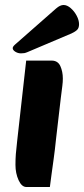

<svg xmlns="http://www.w3.org/2000/svg" viewBox="-20 -734 337 770"><path d="M86 16Q67 16 54.5 -11.5Q42 -39 42 -73Q42 -96 43.5 -116Q45 -136 49 -170L85 -491H187Q212 -491 222 -469Q232 -447 232 -419Q232 -405 230 -389.5Q228 -374 224 -342L205 -179Q200 -130 195 -95Q190 -60 186.5 -33.5Q183 -7 180 16ZM40 -555Q31 -547 31 -541Q31 -533 41.5 -526.5Q52 -520 64 -520Q72 -520 77.5 -521Q83 -522 90 -525L267 -600Q282 -607 289.5 -614.5Q297 -622 297 -637Q297 -653 287.5 -671Q278 -689 263.5 -701.5Q249 -714 235 -714Q221 -714 205 -700Z"/></svg>

Font: Alkatra
Style: Bold
Weight: 700
Designer: Suman Bhandary
Version: Version 1.100;gftools[0.9.22]